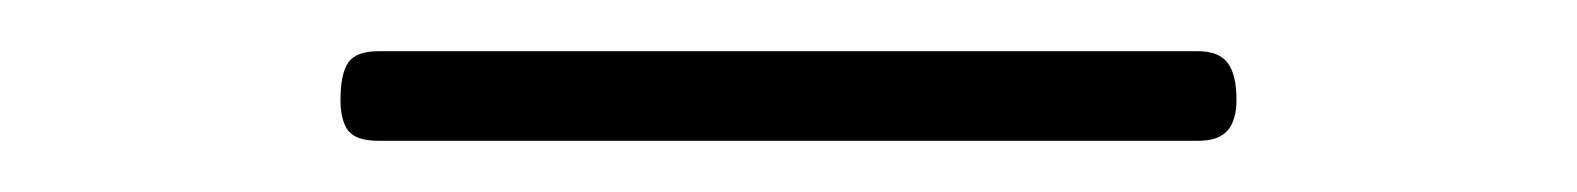

<svg xmlns="http://www.w3.org/2000/svg" viewBox="-20 -380 616 75"><path d="M128 -325Q119 -325 116 -329Q113 -333 113 -341Q113 -351 116 -355.5Q119 -360 128 -360H448Q456 -360 459.5 -355.5Q463 -351 463 -341Q463 -333 459.5 -329Q456 -325 448 -325Z"/></svg>

Font: Playwrite BE WAL Thin
Style: Regular
Weight: 250
Version: Version 1.002